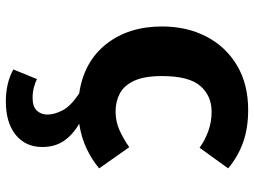

<svg xmlns="http://www.w3.org/2000/svg" viewBox="-126 -477 867 655"><g transform="rotate(90 307.5 -149.5)"><path d="M360.5 -110.3Q393.8 -110.3 423.3 -123.3Q452.8 -136.4 482.1 -156.9L554.4 -54.4Q525.6 -29.7 487.2 -11.5Q448.7 6.7 402.1 13.8Q440 35.9 460.8 66.4Q481.5 96.9 481.5 139.5Q481.5 196.9 440 230.5Q398.5 264.1 325.6 264.1Q263.6 264.1 216.9 238.5L249.7 157.9Q260.5 163.6 277.4 168.2Q294.4 172.8 313.3 172.8Q343.6 172.8 357.2 158.5Q370.8 144.1 370.8 122.1Q370.8 98.5 356.4 70.5Q342.1 42.6 298.5 13.8Q190.8 -2.1 130.5 -78.2Q70.3 -154.4 70.3 -268.7Q70.3 -353.8 104.9 -420.3Q139.5 -486.7 203.3 -524.6Q267.2 -562.6 354.9 -562.6Q416.9 -562.6 465.4 -545.4Q513.8 -528.2 554.4 -494.4L484.1 -396.9Q456.4 -416.4 425.6 -427.2Q394.9 -437.9 361.5 -437.9Q306.7 -437.9 273.1 -399.2Q239.5 -360.5 239.5 -268.7Q239.5 -208.7 255.4 -174.1Q271.3 -139.5 298.7 -124.9Q326.2 -110.3 360.5 -110.3Z"/></g></svg>

Font: FiraCode Nerd Font
Style: Bold
Weight: 700
Designer: Carrois Corporate, Edenspiekermann AG, Nikita Prokopov
Foundry: Carrois Corporate, Edenspiekermann AG, Nikita Prokopov
Version: Version 6.002;Nerd Fonts 2.1.0